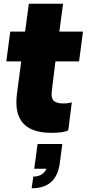

<svg xmlns="http://www.w3.org/2000/svg" viewBox="-20 -700 480 1032"><path d="M150 312 159 249Q210 249 230 207H164L182 74H315L301 179Q283 312 150 312ZM256 14Q68 14 68 -150Q68 -171 71 -195L94 -370H14L35 -530H115L135 -680H319L299 -530H426L405 -370H278Q257 -203 257 -195Q257 -165 273.5 -154.5Q290 -144 319 -144Q347 -144 366 -150L347 0Q325 14 256 14Z"/></svg>

Font: Tanohe Sans ExtraBold
Style: Italic
Weight: 800
Designer: Village Type and Design LLC & Cristiano Sobral
Foundry: Cooper Hewitt Smithsonian Design Museum
Version: Version 1.00;September 29, 2021;FontCreator 13.0.0.2655 64-b